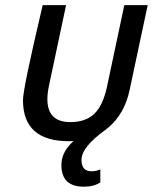

<svg xmlns="http://www.w3.org/2000/svg" viewBox="-20 -532 637 742"><path d="M246.1 13.7Q68.8 13.7 68.8 -145Q68.8 -189.9 145 -512.2H235.4L168.9 -199.2Q163.1 -170.9 163.1 -148.9Q163.1 -60.1 252 -60.1Q310.5 -60.1 344.2 -92Q377.9 -124 393.6 -197.3L460.4 -512.2H550.8L481 -184.6Q461.9 -93.3 399.7 -39.8Q337.4 13.7 246.1 13.7ZM304.2 189.5Q217.3 189.5 217.3 106Q217.3 26.4 331.1 -30.3H387.7Q294.9 36.1 294.9 85.9Q294.9 129.9 333.5 129.9Q352.5 129.9 367.7 122.6V172.9Q342.3 189.5 304.2 189.5Z"/></svg>

Font: Cadman
Style: Italic
Weight: 400
Italic angle: -12°
Designer: Paul James MIller
Foundry: High-Logic / Made with FontCreator
Version: Version 2.114;March 28, 2021;FontCreator 13.0.0.2683 64-bit